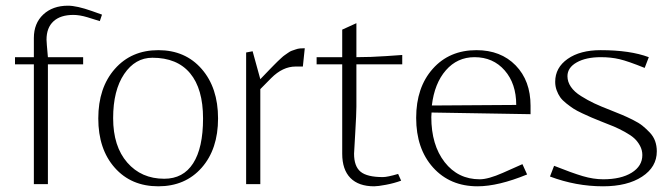

<svg xmlns="http://www.w3.org/2000/svg" viewBox="-20 -653 2382 681"><path d="M100.1 0V-424.8H33.2V-450.2H100.1V-518.1Q100.1 -570.3 133.5 -601.6Q167 -632.8 221.2 -632.8Q252.4 -632.8 306.2 -613.8L341.8 -601.1L334 -578.1L290 -591.8Q262.2 -600.1 240.2 -600.1Q194.3 -600.1 169.7 -577.4Q145 -554.7 145 -512.2Q145 -503.9 149.9 -450.2H274.9V-424.8H149.9V0Z M562.5 -19Q629.9 -19 665 -73.7Q700.2 -128.4 700.2 -232.9Q700.2 -337.9 654.3 -393.1Q608.4 -448.2 520.5 -448.2Q459.5 -448.2 420.4 -390.4Q381.3 -332.5 381.3 -233.9Q381.3 -133.8 431.4 -76.4Q481.4 -19 562.5 -19ZM541.5 7.8Q445.3 7.8 387 -58.1Q328.6 -124 328.6 -232.9Q328.6 -341.8 387.2 -408.4Q445.8 -475.1 541.5 -475.1Q637.2 -475.1 695.3 -408.4Q753.4 -341.8 753.4 -232.9Q753.4 -124 695.3 -58.1Q637.2 7.8 541.5 7.8Z M1054.2 -417H1028.3Q982.9 -417 941.9 -376L903.3 -336.9V0H853V-466.8L876 -471.2L903.3 -372.1L937 -407.2Q940.4 -410.6 950.9 -421.4Q961.4 -432.1 964.6 -435.1Q967.8 -438 976.6 -446.3Q985.4 -454.6 989.3 -457Q993.2 -459.5 1001.2 -465.3Q1009.3 -471.2 1014.6 -472.9Q1020 -474.6 1028.1 -477.5Q1036.1 -480.5 1043.9 -481.2Q1051.8 -481.9 1061 -481.9Z M1193.8 -424.8H1103V-450.2H1193.8V-547.9L1244.1 -570.8V-450.2Q1294.9 -450.2 1350.6 -454.1Q1406.2 -458 1406.7 -458V-424.8H1244.1V-274.9Q1244.1 -250 1240 -181.6Q1235.8 -113.3 1235.8 -107.9Q1235.8 -63 1259 -43.9Q1282.2 -24.9 1337.9 -24.9Q1354 -24.9 1392.1 -36.1L1402.8 -12.2Q1377.4 -2.9 1348.9 2.4Q1320.3 7.8 1307.1 7.8Q1252 7.8 1222.9 -21.7Q1193.8 -51.3 1193.8 -107.9Z M1510.7 -253.9Q1510.7 -251.5 1510.3 -246.1Q1509.8 -240.7 1509.8 -237.8Q1509.8 -138.7 1557.1 -77.9Q1604.5 -17.1 1681.6 -17.1Q1711.9 -17.1 1763.7 -40L1833 -70.8L1849.6 -34.2Q1747.1 7.8 1673.8 7.8Q1576.2 7.8 1516.1 -58.8Q1456.1 -125.5 1456.1 -234.9Q1456.1 -342.8 1514.9 -408.9Q1573.7 -475.1 1669.9 -475.1Q1756.3 -475.1 1809.1 -420.9Q1861.8 -366.7 1861.8 -277.8V-248ZM1511.7 -278.8 1811 -280.8Q1811 -356.4 1770 -403.3Q1729 -450.2 1663.1 -450.2Q1602.1 -450.2 1561.5 -403.8Q1521 -357.4 1511.7 -278.8Z M1930.7 -26.9 1945.3 -64.9Q2008.8 -39.6 2046.9 -28.3Q2085 -17.1 2119.6 -17.1Q2182.6 -17.1 2220.5 -40.5Q2258.3 -64 2258.3 -103Q2258.3 -120.6 2250 -136Q2241.7 -151.4 2229.7 -162.4Q2217.8 -173.3 2196.3 -185.1Q2174.8 -196.8 2157.7 -204.1Q2140.6 -211.4 2112.3 -222.2Q2090.3 -231 2077.9 -236.3Q2065.4 -241.7 2045.4 -251Q2025.4 -260.3 2013.9 -267.8Q2002.4 -275.4 1988.5 -286.4Q1974.6 -297.4 1967 -308.1Q1959.5 -318.8 1954.3 -333Q1949.2 -347.2 1949.2 -362.8Q1949.2 -413.1 1993.4 -444.1Q2037.6 -475.1 2110.4 -475.1Q2214.8 -475.1 2281.2 -450.2L2266.6 -412.1Q2207.5 -436 2177.2 -443.1Q2147 -450.2 2111.3 -450.2Q2058.1 -450.2 2025.4 -431.6Q1992.7 -413.1 1992.7 -382.8Q1992.7 -362.8 2004.9 -345Q2017.1 -327.1 2040.8 -312.3Q2064.5 -297.4 2087.9 -286.4Q2111.3 -275.4 2145.5 -262.2Q2171.4 -252 2186.5 -245.6Q2201.7 -239.3 2223.9 -228.3Q2246.1 -217.3 2258.8 -207Q2271.5 -196.8 2284.7 -182.9Q2297.9 -168.9 2303.7 -152.3Q2309.6 -135.7 2309.6 -116.2Q2309.6 -60.5 2257.3 -26.4Q2205.1 7.8 2118.7 7.8Q2022.9 7.8 1930.7 -26.9Z"/></svg>

Font: Resagokr
Style: Light
Weight: 300
Designer: gluk
Foundry: gluk
Version: Version 0.95